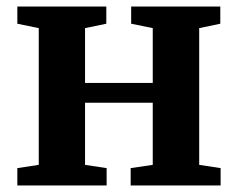

<svg xmlns="http://www.w3.org/2000/svg" viewBox="-20 -567 727 587"><path d="M306 0H33V-53L98.5 -63V-481L33 -494.5V-547H305V-494.5L240 -481V-313.5H447V-481L381 -494.5V-547H653.5V-494.5L589 -481V-63L654.5 -53V0H379.5V-53L447 -63V-253H240V-63L306 -53Z"/></svg>

Font: Merriweather Text
Style: Bold
Weight: 700
Designer: Eben Sorkin
Foundry: Eben Sorkin
Version: Version 2.100